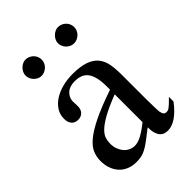

<svg xmlns="http://www.w3.org/2000/svg" viewBox="-196 -738 836 836"><g transform="rotate(-45 222.0 -320.0)"><path d="M443.8 -64.5Q388.7 8.3 336.9 8.3Q326.2 8.3 316.7 4.9Q307.1 1.5 300 -6.8Q293 -15.1 288.8 -29.1Q284.7 -43 284.7 -64.5Q255.4 -41.5 236.1 -27.1Q216.8 -12.7 201.9 -4.9Q187 2.9 173.6 5.6Q160.2 8.3 142.6 8.3Q118.7 8.3 99.1 0.2Q79.6 -7.8 65.4 -22.7Q51.3 -37.6 43.5 -58.8Q35.6 -80.1 35.6 -106Q35.6 -130.9 44.7 -153.3Q53.7 -175.8 80.6 -198.5Q107.4 -221.2 156.2 -245.1Q205.1 -269 284.7 -296.4V-314.9Q284.7 -347.2 279.5 -369.1Q274.4 -391.1 264.2 -405Q253.9 -418.9 238.3 -425Q222.7 -431.2 201.2 -431.2Q170.4 -431.2 152.8 -415.3Q135.3 -399.4 133.8 -376.5L134.8 -347.2Q135.7 -326.2 124.3 -313.7Q112.8 -301.3 94.2 -301.3Q74.7 -301.3 64 -313.7Q53.2 -326.2 53.2 -348.1Q53.2 -374.5 66.7 -395.3Q80.1 -416 102.8 -430.4Q125.5 -444.8 155 -452.4Q184.6 -460 216.8 -460Q265.1 -460 294.7 -449.5Q324.2 -439 340.3 -419.2Q356.4 -399.4 361.6 -371.1Q366.7 -342.8 366.7 -307.6V-155.3Q366.7 -124 367.7 -104Q368.7 -84 369.1 -77.1Q371.6 -64 376.5 -58.6Q381.3 -53.2 390.6 -53.2Q395 -53.2 398.9 -54.4Q402.8 -55.7 408.2 -59.6Q413.6 -63.5 421.9 -71.3Q430.2 -79.1 443.8 -92.8ZM284.7 -267.6Q228 -245.6 195.1 -227.3Q162.1 -209 145 -192.4Q127.9 -175.8 123.3 -160.4Q118.7 -145 118.7 -128.9Q118.7 -111.3 124 -96.7Q129.4 -82 138.4 -71Q147.5 -60.1 159.9 -53.7Q172.4 -47.4 186.5 -46.9Q205.6 -45.9 229.7 -58.6Q253.9 -71.3 284.7 -96.2ZM167 -599.6Q167 -589.4 163.1 -580.3Q159.2 -571.3 152.1 -564.5Q145 -557.6 136 -553.5Q127 -549.3 116.7 -549.3Q106.9 -549.3 98.1 -553.5Q89.4 -557.6 82.5 -564.7Q75.7 -571.8 71.8 -580.8Q67.9 -589.8 67.9 -599.6Q67.9 -608.9 72 -617.9Q76.2 -627 83 -633.8Q89.8 -640.6 98.6 -645Q107.4 -649.4 116.7 -649.4Q127 -649.4 136 -645.5Q145 -641.6 152.1 -634.8Q159.2 -627.9 163.1 -618.9Q167 -609.9 167 -599.6ZM367.2 -599.6Q367.2 -589.4 363.3 -580.3Q359.4 -571.3 352.3 -564.5Q345.2 -557.6 336.2 -553.5Q327.1 -549.3 316.9 -549.3Q306.6 -549.3 297.6 -553.5Q288.6 -557.6 281.7 -564.7Q274.9 -571.8 271 -580.8Q267.1 -589.8 267.1 -599.6Q267.1 -608.9 271.5 -617.9Q275.9 -627 282.7 -633.8Q289.6 -640.6 298.6 -645Q307.6 -649.4 316.9 -649.4Q327.1 -649.4 336.2 -645.5Q345.2 -641.6 352.3 -634.8Q359.4 -627.9 363.3 -618.9Q367.2 -609.9 367.2 -599.6Z"/></g></svg>

Font: Doulos SIL Am
Style: Regular
Weight: 400
Designer: Walt Agee, Victor Gaultney, Peter Martin, Debbi Hosken, Becca Hirsbrunner
Foundry: SIL International
Version: Version 5.000